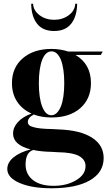

<svg xmlns="http://www.w3.org/2000/svg" viewBox="-20 -784 580 1028"><path d="M270 -618Q209 -618 178.5 -657Q148 -696 147 -764H157Q159 -727 192 -702.5Q225 -678 270 -678Q315 -678 348 -702.5Q381 -727 383 -764H393Q392 -696 361 -657Q330 -618 270 -618ZM256 224Q150 224 84.5 195.5Q19 167 19 121Q19 86 52.5 58.5Q86 31 144 16Q50 -8 50 -69Q50 -102 76 -130.5Q102 -159 149 -176Q99 -198 71.5 -240Q44 -282 44 -339Q44 -422 102 -472Q160 -522 256 -522Q302 -522 346 -508H530L520 -490H384Q467 -441 467 -339Q467 -255 410 -205Q353 -155 256 -155Q202 -155 161 -171Q129 -154 129 -131Q129 -111 157 -104Q187 -94 260 -93L295 -91Q410 -87 472.5 -47Q535 -7 535 62Q535 139 461.5 181.5Q388 224 256 224ZM306 -214Q324 -260 324 -339Q324 -417 306 -464Q287 -509 256 -509Q224 -509 206 -464Q188 -417 188 -339Q188 -260 206 -213Q224 -167 255 -167Q286 -167 306 -214ZM267 211Q337 211 387.5 181Q438 151 438 105Q438 71 403 51Q366 32 290 31L255 29Q201 28 158 19Q117 32 117 97Q117 149 156.5 180Q196 211 267 211Z"/></svg>

Font: Gloock
Style: Regular
Weight: 400
Designer: Duarte Pinto
Foundry: Duarte Pinto
Version: Version 1.000